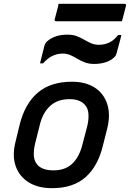

<svg xmlns="http://www.w3.org/2000/svg" viewBox="-20 -972 679 1003"><path d="M356 -545Q427 -545 474 -515Q521 -485 539.5 -430.5Q558 -376 541 -304L518 -213Q492 -104 427 -46.5Q362 11 252 11Q178 11 129 -20Q80 -51 61.5 -105.5Q43 -160 61 -231L83 -322Q111 -432 178 -488.5Q245 -545 356 -545ZM343 -454Q282 -454 243.5 -420Q205 -386 189 -324L163 -220Q155 -188 157 -158Q159 -128 178 -108Q190 -96 210.5 -89Q231 -82 259 -82Q320 -82 356.5 -116Q393 -150 409 -211L436 -314Q444 -346 442 -377.5Q440 -409 420 -428Q408 -440 389.5 -447Q371 -454 343 -454ZM497 -738Q525 -738 550 -749.5Q575 -761 597 -789H614Q610 -770 601.5 -740Q593 -710 589 -694Q587 -687 585 -683Q583 -679 575 -671Q558 -655 531 -646.5Q504 -638 472 -638Q444 -638 423 -646Q402 -654 384 -665Q366 -676 348 -684Q330 -692 307 -692Q249 -692 205 -641H189Q194 -661 201 -689Q208 -717 212 -733Q214 -740 216.5 -744.5Q219 -749 226 -756Q266 -791 332 -791Q361 -791 381.5 -783Q402 -775 420 -764.5Q438 -754 456 -746Q474 -738 497 -738ZM286 -952H629Q641 -952 638 -941Q633 -919 627.5 -900.5Q622 -882 617 -861H274Q263 -861 266 -872Q271 -893 276.5 -912Q282 -931 286 -952Z"/></svg>

Font: Recursive Mn Lnr St Med
Style: Italic
Weight: 500
Italic angle: -15°
Monospace: yes
Version: Version 1.079;hotconv 1.0.112;makeotfexe 2.5.65598; ttfautoh